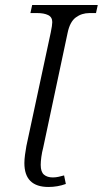

<svg xmlns="http://www.w3.org/2000/svg" viewBox="-20 -734 409 764"><path d="M173 10Q77 10 77 -85Q77 -99 79.5 -118Q82 -137 85 -153L182 -605Q188 -634 188 -646Q188 -666 171.5 -674Q155 -682 128 -682H101L108 -714H369L362 -682H336Q305 -682 281.5 -664.5Q258 -647 249 -603L152 -147Q147 -128 144.5 -109.5Q142 -91 142 -78Q142 -50 155 -39Q168 -28 190 -28Q202 -28 213 -30.5Q224 -33 235 -36L242 -2Q209 10 173 10Z"/></svg>

Font: Noto Serif Light
Style: Italic
Weight: 300
Italic angle: -12°
Designer: Monotype Design Team
Foundry: Monotype Imaging Inc.
Version: Version 2.013